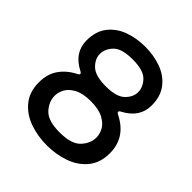

<svg xmlns="http://www.w3.org/2000/svg" viewBox="-203 -888 1042 1042"><g transform="rotate(45 318.5 -366.5)"><path d="M463 -391Q463 -385 475 -379Q591 -321 591 -200Q591 -126 551.5 -78.5Q512 -31 449.5 -9.5Q387 12 318 12Q249 12 187 -9.5Q125 -31 85.5 -78.5Q46 -126 46 -200Q46 -265 77.5 -309Q109 -353 161 -379Q173 -385 173 -391Q173 -397 161 -403Q68 -451 68 -544Q68 -615 104 -660Q140 -705 197 -725Q254 -745 318 -745Q382 -745 439 -725Q496 -705 532 -660Q568 -615 568 -544Q568 -452 475 -403Q463 -397 463 -391ZM171 -543Q171 -505 204 -473Q237 -441 318 -441Q399 -441 432 -473Q465 -505 465 -543Q465 -582 433 -615Q401 -648 318 -648Q235 -648 203 -615Q171 -582 171 -543ZM479 -209Q479 -235 465 -261.5Q451 -288 415 -307.5Q379 -327 318 -327Q257 -327 221.5 -307.5Q186 -288 172 -261.5Q158 -235 158 -209Q158 -164 193 -125.5Q228 -87 318 -87Q408 -87 443.5 -125.5Q479 -164 479 -209Z"/></g></svg>

Font: Shippori Gothic B2 Bold
Style: Regular
Weight: 700
Designer: FONTDASU
Foundry: FONTDASU / Google Inc. / but / Adobe
Version: Version 1.130